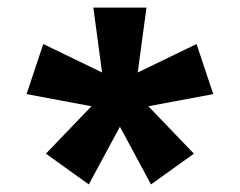

<svg xmlns="http://www.w3.org/2000/svg" viewBox="-20 -720 632 506"><path d="M226 -700H366L343 -529L498 -604L542 -472L371 -440L491 -315L378 -234L296 -386L214 -234L101 -315L221 -440L50 -472L94 -604L249 -529Z"/></svg>

Font: renner_700bold
Style: Bold
Weight: 700
Version: Version 003.000 ; ttfautohint (v0.97) -l 8 -r 50 -G 200 -x 1